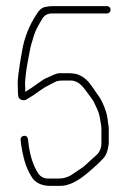

<svg xmlns="http://www.w3.org/2000/svg" viewBox="-20 -620 431 627"><path d="M331.2 -232C329.7 -245.6 324.7 -261.9 316.2 -281C313.6 -287 310.9 -292.3 308.2 -297C305.6 -301.7 301.4 -307.8 295.7 -315.5C290.1 -323.2 284.9 -330.7 280.2 -338C268.4 -355.8 254.1 -368.3 237.5 -375.5C229.1 -379.2 216.5 -381 201.7 -381H175.1C167.8 -381 159.1 -377.8 145.9 -371.5C140.9 -369.2 135.9 -367 130.9 -365C125.9 -363 116.1 -356.7 101.5 -346.2C86.9 -335.7 77.9 -329.4 74.4 -327.5C69.1 -324.5 65.1 -322 62.4 -320V-331C62.4 -335.7 62.2 -340 61.9 -344C61.6 -348 61.8 -352.7 62.4 -358L64.4 -378C65.9 -390.9 68 -404.9 70.9 -420C72.6 -428.7 74.4 -438.5 76.4 -449.5C78.4 -460.5 80.4 -469.3 82.4 -476C84.4 -482.7 87.3 -492.4 91.1 -505.1C94.9 -517.8 104.1 -536 118.6 -559.5C125.4 -570.5 135.6 -576 149.4 -576H329.2C332.6 -576 335.4 -577.2 337.7 -579.5C340.1 -581.8 341.2 -584.7 341.2 -588C341.2 -591.3 340.1 -594.2 337.7 -596.5C335.4 -598.8 332.6 -600 329.2 -600H149.4C144.1 -600 136.4 -599 126.4 -597C116.4 -595 107.1 -586.7 98.4 -572C74.6 -535.2 59.3 -496.2 52.4 -455C50.4 -443 48.6 -432.5 46.9 -423.5C45.2 -414.5 44.1 -406.7 43.4 -400C42.7 -393.3 41.7 -386.7 40.4 -380L38.4 -361C37.7 -354.3 37.6 -348.7 37.9 -344C38.2 -339.3 38.4 -333.5 38.4 -326.5C38.4 -319.5 38.7 -313 39.4 -307C40.1 -301 43.2 -296.8 48.9 -294.5C54.6 -292.2 59.7 -292 64.4 -294C78.5 -301.9 94 -312 110.9 -324.4C121.2 -332 131.6 -338.2 141.9 -343C146.2 -345 151.8 -347.8 158.4 -351.5C163.5 -355.2 173 -357 187.1 -357H215.2C219.7 -356.3 224.6 -355 229.2 -353C238.7 -349.4 249.2 -339.6 260.7 -323.5C265.7 -316.5 270.9 -309.5 276.2 -302.5C281.6 -295.5 285.2 -289.8 287.2 -285.5C289.2 -281.2 292.6 -273.9 297.3 -263.8C302.1 -253.6 305.4 -242 307.2 -229L309.7 -214C310.7 -208 311.2 -202.7 311.2 -198V-153C311.2 -140.7 308.1 -130 301.7 -121C299.4 -117.7 293.9 -112.3 285.2 -105L265.7 -87C261.4 -83 256.9 -79 252.2 -75L234.2 -63C226.2 -57.7 219.3 -53.1 214 -49.2C208.7 -45.3 200 -41.7 187.9 -38.5C184.1 -37.5 178.5 -37 171 -37H137.4C123.7 -37 113 -42.3 105.4 -53C88.2 -78.9 77.2 -113.2 72.4 -156L71.4 -166C69.8 -173.8 65.3 -177.3 57.9 -176.5C54.9 -176.2 52.2 -174.7 49.9 -172C47.6 -169.3 46.7 -166.3 47.4 -163L48.4 -153C50.8 -134.1 54.7 -114.8 60.1 -94.9C65.2 -76.1 73.6 -57.5 85.4 -39C98 -21.7 117.7 -13 144.4 -13H177C204.3 -13 234 -27.7 268.2 -57C295 -79.9 312.6 -96.7 321.2 -107.5C325.2 -112.5 328.6 -120 331.2 -130C333.9 -140 335.2 -147.7 335.2 -153V-199C335.2 -204.3 334.6 -210 333.2 -216Z"/></svg>

Font: Proton
Style: SeBdCnd
Weight: 500
Version: Version 1.017